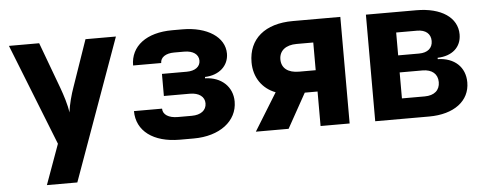

<svg xmlns="http://www.w3.org/2000/svg" viewBox="-49 -682 2498 987"><g transform="rotate(-5 1200.0 -188.5)"><path d="M156 180H313L576 -550H419L336 -310C323 -274 309 -223 304 -182C299 -223 282 -274 269 -310L180 -550H24L231 -27Z M857 7H929C1063 7 1155 -63 1155 -164C1155 -240 1098 -294 1014 -296V-303C1087 -305 1137 -350 1137 -413C1137 -498 1048 -557 919 -557H867C734 -557 651 -494 651 -394H796C796 -423 823 -442 867 -442H919C964 -442 993 -422 993 -389C993 -358 966 -338 923 -338H795V-224H929C976 -224 1005 -202 1005 -168C1005 -132 976 -110 929 -110H857C810 -110 780 -129 780 -160H635C635 -57 721 7 857 7Z M1250 0H1419L1518 -178H1584V0H1734V-550H1489C1345 -550 1259 -478 1259 -357C1259 -279 1301 -219 1369 -193ZM1498 -288C1441 -288 1408 -314 1408 -359C1408 -404 1442 -431 1498 -431H1584V-288Z M1866 0H2144C2273 0 2355 -62 2355 -158C2355 -237 2300 -288 2214 -290V-297C2289 -299 2337 -341 2337 -407C2337 -494 2255 -550 2126 -550H1866ZM2013 -327V-445H2121C2165 -445 2191 -423 2191 -386C2191 -349 2165 -327 2121 -327ZM2013 -105V-239H2131C2180 -239 2209 -214 2209 -172C2209 -130 2180 -105 2131 -105Z"/></g></svg>

Font: JetBrains Mono ExtraBold
Style: Regular
Weight: 800
Monospace: yes
Designer: Philipp Nurullin, Konstantin Bulenkov
Foundry: JetBrains
Version: Version 2.305